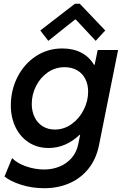

<svg xmlns="http://www.w3.org/2000/svg" viewBox="-20 -787 660 1021"><path d="M3.9 151.4 44.4 53.7Q70.8 81.1 118.4 97.7Q166 114.3 215.3 114.3Q257.8 114.3 295.7 99.1Q333.5 84 360.4 53.7Q387.2 23.4 396 -20L406.2 -69.8H402.8Q368.7 -36.6 326.7 -18.3Q284.7 0 238.8 0Q178.7 0 133.1 -29.5Q87.4 -59.1 62.5 -110.8Q37.6 -162.6 37.6 -226.6Q37.6 -307.6 72.8 -377Q107.9 -446.3 170.4 -487.8Q232.9 -529.3 311.5 -529.3Q369.6 -529.3 412.4 -506.8Q455.1 -484.4 479.5 -442.9H483.4L499.5 -521H607.9L506.3 -14.2Q491.2 60.1 449.5 111.3Q407.7 162.6 347.4 188.2Q287.1 213.9 215.8 213.9Q149.9 213.9 92 195.3Q34.2 176.8 3.9 151.4ZM448.7 -299.8Q448.7 -337.9 433.6 -367.4Q418.5 -397 390.1 -413.3Q361.8 -429.7 323.2 -429.7Q273.9 -429.7 234.1 -402.1Q194.3 -374.5 171.6 -329.3Q148.9 -284.2 148.9 -233.9Q148.9 -195.8 163.6 -164.8Q178.2 -133.8 206.1 -116Q233.9 -98.1 272 -98.1Q320.3 -98.1 361.1 -127.4Q401.9 -156.7 425.3 -203.4Q448.7 -250 448.7 -299.8ZM194.3 -625 378.4 -767.1H404.3L539.6 -625L488.8 -569.8L383.3 -683.1H378.9L236.8 -569.8Z"/></svg>

Font: Reddit Sans Chocolate SemiBold
Style: Italic
Weight: 600
Italic angle: -11.25°
Designer: Stephen Hutchings
Version: Version 1.013